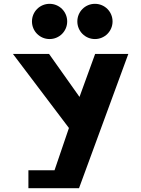

<svg xmlns="http://www.w3.org/2000/svg" viewBox="-20 -984 738 1003"><path d="M128.4 -0.9H392.8L650.3 -702.1H476.9L395.3 -477.7L236.4 -702.1H47.7L340.1 -315.4L264.8 -94.4H128.4ZM476 -964C425 -964 384 -923 384 -872C384 -821 425 -780 476 -780C527 -780 568 -821 568 -872C568 -923 527 -964 476 -964ZM239 -964C188 -964 147 -923 147 -872C147 -821 188 -780 239 -780C290 -780 331 -821 331 -872C331 -923 290 -964 239 -964Z"/></svg>

Font: Sztylet
Style: Bd
Weight: 700
Foundry: Cannot Into Space Fonts, PlusOne Fonts
Version: Version 0.12